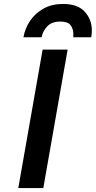

<svg xmlns="http://www.w3.org/2000/svg" viewBox="-20 -951 484 971"><path d="M72.5 0 195.5 -700H322L199 0ZM98.5 -762.5Q106.5 -807.5 132.2 -845.8Q158 -884 200 -907.5Q242 -931 299 -931Q373 -931 408.8 -891.5Q444.5 -852 444.5 -797.5Q444.5 -780.5 441.5 -762.5H350.5Q351 -772 351 -778Q351 -804.5 337.2 -823.2Q323.5 -842 285 -842Q242 -842 219 -817.8Q196 -793.5 190.5 -762.5Z"/></svg>

Font: Overpass
Style: Bold Italic
Weight: 700
Italic angle: -10°
Designer: Delve Withrington, Dave Bailey, Thomas Jockin
Foundry: Delve Fonts LLC
Version: Version 4.000; ttfautohint (v1.8.3)